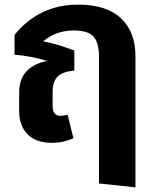

<svg xmlns="http://www.w3.org/2000/svg" viewBox="-20 -602 680 832"><path d="M319 -582Q441 -582 504 -523Q567 -464 567 -357V210L409 193V-357Q409 -417 385 -443.5Q361 -470 301 -470Q223 -470 167 -423Q229 -411 302 -383V-296Q251 -292 229.5 -270Q208 -248 208 -205V-143Q208 -100 242 -100Q256 -100 273 -105L298 -3Q254 17 206 17Q136 17 99.5 -20Q63 -57 63 -122V-201Q63 -313 184 -338Q116 -359 43 -365V-451Q150 -582 319 -582Z"/></svg>

Font: FiraGO
Style: Bold
Weight: 700
Designer: bBox Type
Foundry: bBox Type GmbH
Version: Version 1.001;PS 001.001;hotconv 1.0.88;makeotf.lib2.5.64775